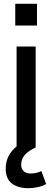

<svg xmlns="http://www.w3.org/2000/svg" viewBox="-20 -774 274 1007"><path d="M91 91Q91 111 104 123.5Q117 136 142 136Q159 136 173.5 132Q188 128 197 123L222 191Q206 201 180.5 207Q155 213 129 213Q75 213 42.5 188.5Q10 164 10 111Q10 73 25.5 44Q41 15 67 -6V-530H167V0H166Q134 14 112.5 36Q91 58 91 91ZM174 -640H60V-754H174Z"/></svg>

Font: Cooper Hewitt
Style: Regular
Weight: 707
Designer: Village Type and Design LLC
Foundry: Cooper Hewitt Smithsonian Design Museum
Version: 1.000